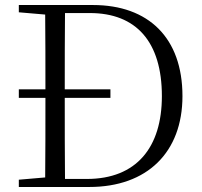

<svg xmlns="http://www.w3.org/2000/svg" viewBox="-20 -745 806 765"><path d="M420 -355V-389H238C238 -495 238 -595 239 -693H338C523 -693 625 -578 625 -362C625 -158 524 -32 326 -32H239C238 -132 238 -234 238 -355ZM55 -696 160 -687C161 -591 161 -493 161 -389H55V-355H161C161 -237 161 -136 160 -38L55 -29V0H336C567 0 707 -139 707 -362C707 -594 572 -725 350 -725H55Z"/></svg>

Font: Source Han Serif CN Light
Style: Regular
Weight: 300
Designer: Ryoko NISHIZUKA 西塚涼子 (kana & ideographs); Frank Grießhammer (Latin, Greek & Cyrillic); Wenlong ZHANG 张文龙 (bopomofo); San
Foundry: Adobe
Version: Version 2.003;hotconv 1.1.1;makeotfexe 2.6.0